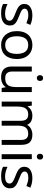

<svg xmlns="http://www.w3.org/2000/svg" viewBox="1294 -2070 787 3414"><g transform="rotate(90 1687.0 -363.5)"><path d="M434 -148Q434 -96 408 -61Q382 -26 334 -8Q286 10 220 10Q164 10 123.5 1Q83 -8 52 -24V-104Q84 -88 129.5 -74.5Q175 -61 222 -61Q289 -61 319 -82.5Q349 -104 349 -140Q349 -160 338 -176Q327 -192 298.5 -208Q270 -224 217 -244Q165 -264 128 -284Q91 -304 71 -332Q51 -360 51 -404Q51 -472 106.5 -509Q162 -546 252 -546Q301 -546 343.5 -536.5Q386 -527 423 -510L393 -440Q359 -454 322 -464Q285 -474 246 -474Q192 -474 163.5 -456.5Q135 -439 135 -409Q135 -387 148 -371.5Q161 -356 191.5 -341.5Q222 -327 273 -307Q324 -288 360 -268Q396 -248 415 -219.5Q434 -191 434 -148Z M1030 -269Q1030 -202 1012.5 -150.5Q995 -99 962.5 -63Q930 -27 883.5 -8.5Q837 10 780 10Q727 10 682 -8.5Q637 -27 604 -63Q571 -99 552.5 -150.5Q534 -202 534 -269Q534 -358 564 -419.5Q594 -481 650 -513.5Q706 -546 783 -546Q856 -546 911.5 -513.5Q967 -481 998.5 -419.5Q1030 -358 1030 -269ZM625 -269Q625 -206 641.5 -159.5Q658 -113 693 -88Q728 -63 782 -63Q836 -63 871 -88Q906 -113 922.5 -159.5Q939 -206 939 -269Q939 -333 922 -378Q905 -423 870.5 -447.5Q836 -472 781 -472Q699 -472 662 -418Q625 -364 625 -269Z M1369 -737Q1389 -737 1404.5 -723.5Q1420 -710 1420 -681Q1420 -653 1404.5 -639Q1389 -625 1369 -625Q1347 -625 1332 -639Q1317 -653 1317 -681Q1317 -710 1332 -723.5Q1347 -737 1369 -737ZM1617 -536V0H1545L1532 -71H1528Q1511 -43 1484 -25Q1457 -7 1425 1.5Q1393 10 1358 10Q1294 10 1250.5 -10.5Q1207 -31 1185 -74Q1163 -117 1163 -185V-536H1252V-191Q1252 -127 1281 -95Q1310 -63 1371 -63Q1431 -63 1465.5 -85.5Q1500 -108 1514.5 -151.5Q1529 -195 1529 -257V-536Z M2375 -546Q2466 -546 2511 -499.5Q2556 -453 2556 -349V0H2469V-345Q2469 -408 2442.5 -440Q2416 -472 2360 -472Q2282 -472 2248.5 -427Q2215 -382 2215 -296V0H2128V-345Q2128 -387 2116 -415.5Q2104 -444 2080 -458Q2056 -472 2018 -472Q1964 -472 1933 -449.5Q1902 -427 1888.5 -384Q1875 -341 1875 -278V0H1787V-536H1858L1871 -463H1876Q1893 -491 1917.5 -509.5Q1942 -528 1972 -537Q2002 -546 2034 -546Q2096 -546 2137.5 -524Q2179 -502 2198 -456H2203Q2230 -502 2276.5 -524Q2323 -546 2375 -546Z M2810 -536V0H2722V-536ZM2767 -737Q2787 -737 2802.5 -723.5Q2818 -710 2818 -681Q2818 -653 2802.5 -639Q2787 -625 2767 -625Q2745 -625 2730 -639Q2715 -653 2715 -681Q2715 -710 2730 -723.5Q2745 -737 2767 -737Z M3329 -148Q3329 -96 3303 -61Q3277 -26 3229 -8Q3181 10 3115 10Q3059 10 3018.5 1Q2978 -8 2947 -24V-104Q2979 -88 3024.5 -74.5Q3070 -61 3117 -61Q3184 -61 3214 -82.5Q3244 -104 3244 -140Q3244 -160 3233 -176Q3222 -192 3193.5 -208Q3165 -224 3112 -244Q3060 -264 3023 -284Q2986 -304 2966 -332Q2946 -360 2946 -404Q2946 -472 3001.5 -509Q3057 -546 3147 -546Q3196 -546 3238.5 -536.5Q3281 -527 3318 -510L3288 -440Q3254 -454 3217 -464Q3180 -474 3141 -474Q3087 -474 3058.5 -456.5Q3030 -439 3030 -409Q3030 -387 3043 -371.5Q3056 -356 3086.5 -341.5Q3117 -327 3168 -307Q3219 -288 3255 -268Q3291 -248 3310 -219.5Q3329 -191 3329 -148Z"/></g></svg>

Font: ugurmukhi05
Style: Book
Weight: 400
Designer: Jelle Bosma - Monotype Design Team
Foundry: Monotype Imaging Inc.
Version: Version 2.003